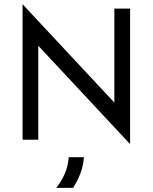

<svg xmlns="http://www.w3.org/2000/svg" viewBox="-20 -666 728 915"><path d="M600 20.8Q600 20.8 162.5 -447.9Q162.5 -447.9 162.5 0Q162.5 0 87.5 0Q87.5 0 87.5 -645.8Q87.5 -645.8 525 -177.1Q525 -177.1 525 -625Q525 -625 600 -625Q600 -625 600 20.8ZM247.9 229.2Q271.5 200 287.8 163.9Q304.2 127.8 307.6 83.3H379.9Q377.1 123.6 363.2 160.1Q349.3 196.5 328.5 229.2Z"/></svg>

Font: co2trust
Style: Regular
Weight: 400
Designer: Kristian Moeller
Foundry: Dicotype
Version: Version 1.000